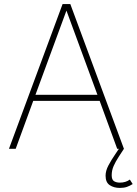

<svg xmlns="http://www.w3.org/2000/svg" viewBox="-20 -730 671 942"><path d="M24 0 287 -710H325L588 0H555L469 -235H143L57 0ZM154 -265H458L306 -678ZM568 192Q539 192 518.5 178.5Q498 165 498 132Q498 108 512 81.5Q526 55 546 26L570 -10L588 0L562 40Q547 63 537.5 84.5Q528 106 528 130Q528 152 539.5 159Q551 166 568 166Q597 166 617 151L631 173Q617 182 602.5 187Q588 192 568 192Z"/></svg>

Font: Geist Thin
Style: Regular
Weight: 400
Designer: Basement.studio, Andrés Briganti, Mateo Zaragoza
Foundry: Basement.studio, Vercel, Andrés Briganti, Guido Ferreyra, Mateo Zaragoza
Version: Version 1.401